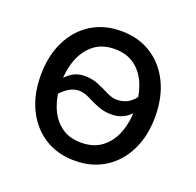

<svg xmlns="http://www.w3.org/2000/svg" viewBox="-103 -656 795 778"><g transform="rotate(20 294.0 -267.5)"><path d="M293.9 11.7Q220.2 11.7 164.8 -23.2Q109.4 -58.1 78.4 -121.1Q47.4 -184.1 47.4 -266.6Q47.4 -350.6 78.4 -413.8Q109.4 -477.1 164.8 -512Q220.2 -546.9 293.9 -546.9Q367.7 -546.9 423.3 -512Q479 -477.1 510 -413.8Q541 -350.6 541 -266.6Q541 -184.1 510 -121.1Q479 -58.1 423.3 -23.2Q367.7 11.7 293.9 11.7ZM293.9 -65.9Q347.7 -65.9 383.1 -93.3Q418.5 -120.6 435.8 -166.3Q453.1 -211.9 453.1 -266.6Q453.1 -321.8 435.8 -367.9Q418.5 -414.1 383.1 -441.7Q347.7 -469.2 293.9 -469.2Q240.7 -469.2 205.6 -441.7Q170.4 -414.1 152.8 -368.2Q135.3 -322.3 135.3 -266.6Q135.3 -211.9 152.8 -166.3Q170.4 -120.6 205.3 -93.3Q240.2 -65.9 293.9 -65.9ZM124.5 -203.6 86.4 -233.4Q115.2 -269.5 145.8 -297.4Q176.3 -325.2 216.3 -325.2Q249.5 -325.2 276.6 -313.7Q303.7 -302.2 326.9 -290.5Q350.1 -278.8 370.1 -278.8Q397.9 -278.8 419.2 -291.5Q440.4 -304.2 460.9 -335L500.5 -308.6Q472.7 -266.6 442.6 -241Q412.6 -215.3 370.1 -215.3Q336.4 -215.3 309.3 -226.8Q282.2 -238.3 259.3 -249.8Q236.3 -261.2 215.8 -261.2Q191.9 -261.2 169.4 -246.8Q147 -232.4 124.5 -203.6Z"/></g></svg>

Font: Inter 18pt
Style: Regular
Weight: 400
Designer: Rasmus Andersson
Foundry: rsms
Version: Version 4.001;git-66647c0bb